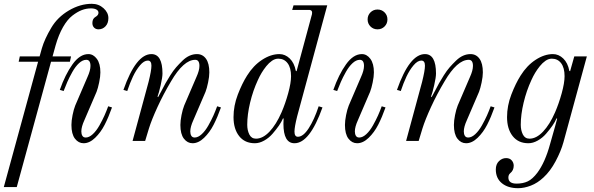

<svg xmlns="http://www.w3.org/2000/svg" viewBox="-62 -740 3120 1008"><path d="M252 -268Q280 -348 318.5 -402Q357 -456 402 -456Q428 -456 446.5 -431Q465 -406 465 -360Q465 -338 458.5 -307Q452 -276 445 -258L381 -109Q365 -74 365 -50Q365 -36 370.5 -27Q376 -18 388 -18Q406 -18 425 -35.5Q444 -53 460 -81.5Q476 -110 486.5 -133.5Q497 -157 506 -182L526 -176Q508 -125 487.5 -85Q467 -45 437.5 -16.5Q408 12 377 12Q350 12 331.5 -12Q313 -36 313 -84Q313 -106 319 -136Q325 -166 333 -186L397 -335Q413 -370 413 -394Q413 -426 391 -426Q372 -426 353 -408.5Q334 -391 318 -362.5Q302 -334 291.5 -310Q281 -286 272 -262ZM-42 242 138 -416H36L42 -444H146L158 -487Q172 -535 207 -594Q240 -650 299.5 -685Q359 -720 420 -720Q456 -720 481.5 -697Q507 -674 507 -645Q507 -618 492 -602Q477 -586 455 -586Q441 -586 432 -595Q423 -604 423 -619Q423 -642 439 -651Q455 -660 455 -673Q455 -684 444 -690Q433 -696 416 -696Q391 -696 367.5 -687Q344 -678 318 -658Q292 -638 269 -598Q246 -558 230 -502L214 -444H311L305 -416H206L26 242Z M586 -268Q652 -456 733 -456Q791 -456 791 -354Q791 -334 781.5 -292.5Q772 -251 765 -233L768 -230Q772 -236 785 -261.5Q798 -287 807 -303Q816 -319 832 -344.5Q848 -370 863 -387Q878 -404 896 -421.5Q914 -439 933 -447.5Q952 -456 972 -456Q1002 -456 1019.5 -431.5Q1037 -407 1037 -360Q1037 -338 1030.5 -307Q1024 -276 1017 -258L953 -109Q937 -74 937 -50Q937 -36 942.5 -27Q948 -18 960 -18Q978 -18 997 -35.5Q1016 -53 1032 -81.5Q1048 -110 1058.5 -133.5Q1069 -157 1078 -182L1098 -176Q1080 -125 1059.5 -85Q1039 -45 1009.5 -16.5Q980 12 949 12Q922 12 903.5 -12Q885 -36 885 -84Q885 -106 891 -136Q897 -166 905 -186L969 -335Q985 -370 985 -394Q985 -426 963 -426Q902 -426 836 -313Q796 -246 765 -178.5Q734 -111 720 -66L700 0H634L718 -310Q733 -370 733 -395Q733 -422 714 -422Q694 -422 673 -397Q652 -372 636 -338Q620 -304 606 -262Z M1236 -85Q1236 -56 1247 -34Q1258 -12 1282 -12Q1318 -12 1353 -49Q1388 -86 1416 -150Q1436 -196 1451 -250.5Q1466 -305 1466 -340Q1466 -384 1448 -408Q1430 -432 1399 -432Q1382 -432 1366 -421Q1350 -410 1336 -392.5Q1322 -375 1311.5 -357.5Q1301 -340 1292 -320Q1266 -264 1251 -201Q1236 -138 1236 -85ZM1164 -125Q1164 -185 1186.5 -243.5Q1209 -302 1235 -343Q1268 -396 1314 -426Q1360 -456 1405 -456Q1435 -456 1459 -433Q1483 -410 1491 -368L1495 -366L1576 -666Q1580 -688 1560 -688H1472L1479 -712H1656L1498 -129Q1484 -73 1484 -49Q1484 -22 1502 -22Q1530 -22 1559 -67Q1588 -112 1611 -182L1631 -176Q1564 12 1484 12Q1426 12 1426 -90L1427 -117L1424 -119Q1416 -100 1402 -80Q1388 -60 1369 -38Q1350 -16 1325 -2Q1300 12 1276 12Q1223 12 1193.5 -25.5Q1164 -63 1164 -125Z M1688 -268Q1716 -348 1754.5 -402Q1793 -456 1838 -456Q1864 -456 1882.5 -431Q1901 -406 1901 -360Q1901 -338 1894.5 -307Q1888 -276 1881 -258L1817 -109Q1801 -74 1801 -50Q1801 -36 1806.5 -27Q1812 -18 1824 -18Q1842 -18 1861 -35.5Q1880 -53 1896 -81.5Q1912 -110 1922.5 -133.5Q1933 -157 1942 -182L1962 -176Q1944 -125 1923.5 -85Q1903 -45 1873.5 -16.5Q1844 12 1813 12Q1786 12 1767.5 -12Q1749 -36 1749 -84Q1749 -106 1755 -136Q1761 -166 1769 -186L1833 -335Q1849 -370 1849 -394Q1849 -426 1827 -426Q1808 -426 1789 -408.5Q1770 -391 1754 -362.5Q1738 -334 1727.5 -310Q1717 -286 1708 -262ZM1883 -601Q1868 -616 1868 -638Q1868 -660 1883 -675Q1898 -690 1920 -690Q1942 -690 1957 -675Q1972 -660 1972 -638Q1972 -616 1957 -601Q1942 -586 1920 -586Q1898 -586 1883 -601Z M2022 -268Q2088 -456 2169 -456Q2227 -456 2227 -354Q2227 -334 2217.5 -292.5Q2208 -251 2201 -233L2204 -230Q2208 -236 2221 -261.5Q2234 -287 2243 -303Q2252 -319 2268 -344.5Q2284 -370 2299 -387Q2314 -404 2332 -421.5Q2350 -439 2369 -447.5Q2388 -456 2408 -456Q2438 -456 2455.5 -431.5Q2473 -407 2473 -360Q2473 -338 2466.5 -307Q2460 -276 2453 -258L2389 -109Q2373 -74 2373 -50Q2373 -36 2378.5 -27Q2384 -18 2396 -18Q2414 -18 2433 -35.5Q2452 -53 2468 -81.5Q2484 -110 2494.5 -133.5Q2505 -157 2514 -182L2534 -176Q2516 -125 2495.5 -85Q2475 -45 2445.5 -16.5Q2416 12 2385 12Q2358 12 2339.5 -12Q2321 -36 2321 -84Q2321 -106 2327 -136Q2333 -166 2341 -186L2405 -335Q2421 -370 2421 -394Q2421 -426 2399 -426Q2338 -426 2272 -313Q2232 -246 2201 -178.5Q2170 -111 2156 -66L2136 0H2070L2154 -310Q2169 -370 2169 -395Q2169 -422 2150 -422Q2130 -422 2109 -397Q2088 -372 2072 -338Q2056 -304 2042 -262Z M2672 -85Q2672 -56 2683 -34Q2694 -12 2718 -12Q2754 -12 2789 -49Q2824 -86 2852 -150Q2872 -196 2887 -250.5Q2902 -305 2902 -340Q2902 -384 2884 -408Q2866 -432 2835 -432Q2818 -432 2802 -421Q2786 -410 2772 -392.5Q2758 -375 2747.5 -357.5Q2737 -340 2728 -320Q2702 -264 2687 -201Q2672 -138 2672 -85ZM2541 150Q2541 122 2557.5 106Q2574 90 2595 90Q2614 90 2624.5 102Q2635 114 2635 130Q2635 155 2616 170Q2607 178 2607 192Q2607 224 2650 224Q2684 224 2709 212Q2734 200 2759 167Q2800 112 2826 16Q2861 -106 2863 -117L2860 -119Q2852 -100 2838 -80Q2824 -60 2805 -38Q2786 -16 2761 -2Q2736 12 2712 12Q2659 12 2629.5 -25.5Q2600 -63 2600 -125Q2600 -185 2622.5 -243.5Q2645 -302 2671 -343Q2704 -396 2750 -426Q2796 -456 2841 -456Q2871 -456 2895 -433Q2919 -410 2927 -368L2931 -366L2953 -444H3019L2896 7Q2883 54 2855 106.5Q2827 159 2791 192Q2760 221 2725 234.5Q2690 248 2658 248Q2605 248 2573 222Q2541 196 2541 150Z"/></svg>

Font: Old Standard TT
Style: Italic
Weight: 400
Italic angle: -15.2°
Designer: Alexey Kryukov <alexios@thessalonica.org.ru>
Version: Version 2.2